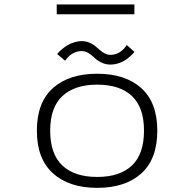

<svg xmlns="http://www.w3.org/2000/svg" viewBox="-20 -850 890 880"><path d="M240 -829.5H596V-784.5H240ZM486 -554Q463.5 -554 444 -563.8Q424.5 -573.5 413.2 -585Q402 -596.5 386.5 -606.2Q371 -616 354.5 -616Q340.5 -616 327.8 -611.5Q315 -607 306.2 -600.5Q297.5 -594 291 -587.2Q284.5 -580.5 281.5 -576L278.5 -571.5L242 -602.5Q243.5 -604.5 248.8 -610.2Q254 -616 264.8 -625Q275.5 -634 288.5 -642Q301.5 -650 319.2 -655.8Q337 -661.5 354.5 -661.5Q373 -661.5 389 -655Q405 -648.5 416 -639.2Q427 -630 437.5 -620.8Q448 -611.5 460.5 -605Q473 -598.5 486.5 -598.5Q500.5 -598.5 513.2 -603.2Q526 -608 534.2 -614.5Q542.5 -621 548.8 -627.8Q555 -634.5 558 -639L560.5 -644L596.5 -612Q593 -607.5 585.5 -600Q578 -592.5 563.5 -581Q549 -569.5 528.2 -561.8Q507.5 -554 486 -554ZM149 -251Q149 -380.5 222.5 -446.2Q296 -512 425.5 -512Q554.5 -512 627.8 -446Q701 -380 701 -251Q701 -121.5 627.8 -55.2Q554.5 11 425.5 11Q296.5 11 222.8 -55.5Q149 -122 149 -251ZM640 -251Q640 -357.5 584.8 -409.8Q529.5 -462 425.5 -462Q322 -462 266 -409.8Q210 -357.5 210 -251Q210 -144 265.8 -91.5Q321.5 -39 425.5 -39Q529.5 -39 584.8 -91.5Q640 -144 640 -251Z"/></svg>

Font: League Mono Wide UltraLight
Style: Regular
Weight: 200
Width: 8
Designer: Tyler Finck
Foundry: The League of Moveable Type / Tyler Finck
Version: Version 2.210